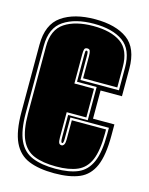

<svg xmlns="http://www.w3.org/2000/svg" viewBox="-97 -664 571 737"><g transform="rotate(15 188.0 -295.0)"><path d="M190 11Q129 11 88.5 -5.5Q48 -22 28 -64.5Q8 -107 8 -185V-451Q8 -532 57.5 -566.5Q107 -601 190 -601Q272 -601 318.5 -567Q365 -533 365 -451V-342H280V-230H365V-186Q365 -107 346.5 -64.5Q328 -22 289.5 -5.5Q251 11 190 11ZM190 -7Q245 -7 279.5 -22Q314 -37 331 -76Q348 -115 348 -186V-212H195V-127Q195 -109 190 -109Q184 -109 184 -127V-219H262V-351H184V-458Q184 -466 184.5 -471Q185 -476 190 -476Q195 -476 195 -458V-361H348V-451Q348 -523 306 -553Q264 -583 190 -583Q116 -583 70.5 -553Q25 -523 25 -451V-185Q25 -115 43 -76Q61 -37 98 -22Q135 -7 190 -7ZM190 -16Q137 -16 102.5 -30Q68 -44 51 -81Q34 -118 34 -185V-451Q34 -518 76.5 -546Q119 -574 190 -574Q260 -574 299.5 -546.5Q339 -519 339 -451V-370H203V-458Q203 -472 200.5 -478.5Q198 -485 190 -485Q180 -485 178 -478Q176 -471 176 -458V-342H254V-228H176V-127Q176 -112 179 -106Q182 -100 190 -100Q195 -100 199 -106Q201 -109 202 -114.5Q203 -120 203 -127V-203H339V-186Q339 -119 323.5 -82Q308 -45 275 -30.5Q242 -16 190 -16Z"/></g></svg>

Font: Alumni Sans Collegiate One SC
Style: Regular
Weight: 400
Designer: Robert E. Leuschke
Foundry: Robert E. Leuschke
Version: Version 1.100